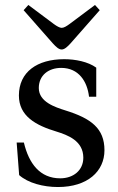

<svg xmlns="http://www.w3.org/2000/svg" viewBox="-20 -740 476 772"><path d="M75 -699 192 -566C205 -552 216 -541 228 -541C240 -541 252 -553 264 -566L381 -699L362 -720L259 -643C248 -635 237 -628 228 -628C220 -628 208 -635 197 -643L94 -720ZM47 -167 57 -36C93 -4 154 12 213 12C332 12 400 -51 400 -136C400 -224 346 -264 243 -296C202 -309 136 -330 136 -386C136 -438 176 -467 226 -467C297 -467 331 -412 338 -351H367V-468C334 -492 283 -502 238 -502C130 -502 56 -451 56 -356C56 -273 124 -236 207 -211C252 -197 315 -174 315 -106C315 -55 275 -23 222 -23C141 -23 96 -82 76 -167Z"/></svg>

Font: Lingua Franca
Style: Regular
Weight: 400
Version: Version 1.19